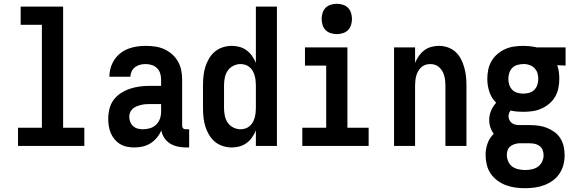

<svg xmlns="http://www.w3.org/2000/svg" viewBox="-20 -770 3040 1013"><path d="M75 0V-96H201V-639H89V-735H313V-96H425V0Z M689 8H688Q669 8 649.5 4Q630 0 613.5 -10Q597 -20 584.5 -35Q572 -50 564.5 -68Q557 -86 554 -105Q551 -124 551 -143Q551 -170 557.5 -196Q564 -222 579.5 -243Q595 -264 617.5 -278.5Q640 -293 665 -301.5Q690 -310 716.5 -313.5Q743 -317 769 -317H830V-351Q830 -368 825 -383.5Q820 -399 808.5 -410.5Q797 -422 781 -427Q765 -432 748 -432Q734 -432 719.5 -428.5Q705 -425 693 -416Q681 -407 674.5 -393Q668 -379 668 -365H557Q557 -388 563.5 -411Q570 -434 583 -454Q596 -474 615 -489Q634 -504 656 -512.5Q678 -521 701.5 -524.5Q725 -528 748 -528Q773 -528 798 -524.5Q823 -521 845.5 -511Q868 -501 887 -484.5Q906 -468 918.5 -446.5Q931 -425 936 -400.5Q941 -376 941 -351V-108Q941 -104 942 -100Q943 -96 946 -93Q949 -90 953 -89Q957 -88 961 -88H978V8H961Q940 8 918.5 3.5Q897 -1 878.5 -12Q860 -23 847.5 -41.5Q835 -60 831 -82Q822 -61 807.5 -43.5Q793 -26 774 -14Q755 -2 733 3Q711 8 689 8ZM734 -88Q753 -88 771.5 -93.5Q790 -99 803.5 -112Q817 -125 823.5 -143Q830 -161 830 -180V-221H769Q757 -221 745.5 -220Q734 -219 722.5 -216Q711 -213 700 -208.5Q689 -204 680 -196Q671 -188 666.5 -177Q662 -166 662 -154Q662 -140 667 -127Q672 -114 682.5 -104.5Q693 -95 706.5 -91.5Q720 -88 734 -88Z M1203 8Q1179 8 1155.5 0.5Q1132 -7 1113.5 -22.5Q1095 -38 1082.5 -59.5Q1070 -81 1063 -104Q1056 -127 1053.5 -151.5Q1051 -176 1051 -200V-320Q1051 -344 1053.5 -368.5Q1056 -393 1063 -416Q1070 -439 1082.5 -460.5Q1095 -482 1113.5 -497.5Q1132 -513 1155.5 -520.5Q1179 -528 1203 -528Q1224 -528 1244 -522.5Q1264 -517 1281 -504.5Q1298 -492 1310 -475Q1322 -458 1330 -438V-735H1441V0H1330V-82Q1322 -62 1310 -45Q1298 -28 1281 -15.5Q1264 -3 1244 2.5Q1224 8 1203 8ZM1249 -88Q1262 -88 1274.5 -92Q1287 -96 1297 -104.5Q1307 -113 1313.5 -124.5Q1320 -136 1323.5 -148.5Q1327 -161 1328.5 -174Q1330 -187 1330 -200V-320Q1330 -333 1328.5 -346Q1327 -359 1323.5 -371.5Q1320 -384 1313.5 -395.5Q1307 -407 1297 -415.5Q1287 -424 1274.5 -428Q1262 -432 1249 -432Q1229 -432 1210.5 -422.5Q1192 -413 1181 -396.5Q1170 -380 1166 -360Q1162 -340 1162 -320V-200Q1162 -180 1166 -160Q1170 -140 1181 -123.5Q1192 -107 1210.5 -97.5Q1229 -88 1249 -88Z M1575 0V-96H1701V-424H1589V-520H1813V-96H1925V0ZM1757 -590Q1741 -590 1725 -595Q1709 -600 1698 -611Q1687 -622 1682 -638Q1677 -654 1677 -670Q1677 -686 1682 -702Q1687 -718 1698 -729Q1709 -740 1725 -745Q1741 -750 1757 -750Q1773 -750 1789 -745Q1805 -740 1816 -729Q1827 -718 1832 -702Q1837 -686 1837 -670Q1837 -654 1832 -638Q1827 -622 1816 -611Q1805 -600 1789 -595Q1773 -590 1757 -590Z M2059 0V-520H2170V-438Q2178 -458 2190 -475Q2202 -492 2218.5 -504.5Q2235 -517 2255 -522.5Q2275 -528 2296 -528Q2320 -528 2343 -520Q2366 -512 2383.5 -496Q2401 -480 2412 -458.5Q2423 -437 2429.5 -414Q2436 -391 2438.5 -367.5Q2441 -344 2441 -320V0H2330V-320Q2330 -333 2328.5 -346Q2327 -359 2323.5 -371.5Q2320 -384 2313.5 -395Q2307 -406 2297.5 -415Q2288 -424 2275.5 -428Q2263 -432 2250 -432Q2237 -432 2224.5 -428Q2212 -424 2202.5 -415Q2193 -406 2186.5 -395Q2180 -384 2176.5 -371.5Q2173 -359 2171.5 -346Q2170 -333 2170 -320V0Z M2750 223Q2724 223 2698.5 219.5Q2673 216 2649 207Q2625 198 2604 182.5Q2583 167 2568.5 145.5Q2554 124 2548 98.5Q2542 73 2542 47Q2542 16 2552.5 -13.5Q2563 -43 2585 -64Q2573 -80 2567 -98.5Q2561 -117 2561 -136Q2561 -162 2571 -186Q2581 -210 2598 -228Q2573 -252 2562 -285.5Q2551 -319 2551 -354Q2551 -378 2556 -402.5Q2561 -427 2573.5 -448Q2586 -469 2604.5 -485Q2623 -501 2645.5 -511Q2668 -521 2692.5 -524.5Q2717 -528 2741 -528Q2757 -528 2772.5 -526.5Q2788 -525 2803 -522L2810 -520H2964V-424L2920 -426Q2926 -409 2928.5 -390.5Q2931 -372 2931 -354Q2931 -330 2926 -305.5Q2921 -281 2909 -260Q2897 -239 2878 -223Q2859 -207 2836.5 -197Q2814 -187 2790 -183.5Q2766 -180 2741 -180Q2724 -180 2707 -181.5Q2690 -183 2674 -187Q2669 -181 2666 -173Q2663 -165 2663 -157Q2663 -147 2667 -138Q2671 -129 2678 -123Q2685 -117 2694 -114Q2703 -111 2713 -110H2775Q2798 -110 2821 -107Q2844 -104 2865.5 -95.5Q2887 -87 2906 -73Q2925 -59 2937 -39.5Q2949 -20 2954 3Q2959 26 2959 49Q2959 75 2952.5 100Q2946 125 2931.5 146.5Q2917 168 2896 183Q2875 198 2851 207Q2827 216 2801.5 219.5Q2776 223 2750 223ZM2741 -276Q2757 -276 2772.5 -280.5Q2788 -285 2799 -296Q2810 -307 2815 -322.5Q2820 -338 2820 -354Q2820 -369 2816 -383Q2812 -397 2802.5 -408Q2793 -419 2779 -425Q2765 -431 2751 -432H2741Q2725 -432 2709.5 -427.5Q2694 -423 2683 -412Q2672 -401 2667 -385.5Q2662 -370 2662 -354Q2662 -338 2667 -322.5Q2672 -307 2683 -296Q2694 -285 2709.5 -280.5Q2725 -276 2741 -276ZM2750 127Q2768 127 2785.5 123.5Q2803 120 2817.5 110Q2832 100 2840 83.5Q2848 67 2848 49Q2848 35 2843 22Q2838 9 2827 0.5Q2816 -8 2802.5 -11Q2789 -14 2775 -14H2717Q2705 -13 2693 -9Q2681 -5 2671.5 3Q2662 11 2658 23Q2654 35 2654 47Q2654 65 2661.5 82Q2669 99 2683 109Q2697 119 2715 123Q2733 127 2750 127Z"/></svg>

Font: Iosevka SS18
Style: Bold
Weight: 700
Monospace: yes
Designer: Belleve Invis
Foundry: Belleve Invis
Version: Version 25.1.1; ttfautohint (v1.8.4)